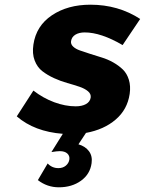

<svg xmlns="http://www.w3.org/2000/svg" viewBox="-20 -567 620 822"><path d="M51.8 -68.8 123 -179.2Q164.6 -147 211.9 -129.4Q259.3 -111.8 304.2 -111.8Q330.6 -111.8 347.9 -121.3Q365.2 -130.9 368.2 -148.9Q370.6 -164.6 356.7 -176.3Q342.8 -188 319.6 -195.8Q296.4 -203.6 267.8 -211.7Q239.3 -219.7 211.4 -232.4Q183.6 -245.1 161.6 -262Q139.6 -278.8 128.4 -308.1Q117.2 -337.4 123 -376Q134.8 -456.5 202.4 -501.7Q270 -546.9 367.2 -546.9Q486.3 -546.9 580.1 -485.8L504.9 -374Q412.1 -428.2 342.8 -428.2Q318.8 -428.2 303 -418.7Q287.1 -409.2 284.2 -391.1Q282.2 -377.9 293 -367.7Q303.7 -357.4 322.8 -350.8Q341.8 -344.2 366 -336.4Q390.1 -328.6 415.8 -320.8Q441.4 -313 465.1 -299.6Q488.8 -286.1 506.1 -269.3Q523.4 -252.4 531.7 -225.6Q540 -198.7 535.2 -165Q525.4 -98.1 475.3 -55.2Q425.3 -12.2 348.1 2L315.9 50.8Q345.7 59.6 361.1 80.6Q376.5 101.6 372.1 131.8Q365.7 178.7 326.7 206.8Q287.6 234.9 231.9 234.9Q182.1 234.9 142.1 204.1L184.1 132.8Q202.6 152.8 230 152.8Q249 152.8 261.7 142.3Q274.4 131.8 276.9 116.2Q279.3 100.6 268.3 90.3Q257.3 80.1 235.8 80.1Q224.6 80.1 200.2 84L249 5.9Q127.4 -3.4 51.8 -68.8Z"/></svg>

Font: Trueno
Style: Bold Italic
Weight: 700
Designer: Julieta Ulanovsky
Foundry: Julieta Ulanovsky
Version: Version 3.001b | FøM Fix